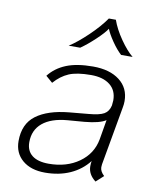

<svg xmlns="http://www.w3.org/2000/svg" viewBox="-81 -762 686 837"><g transform="rotate(10 262.0 -344.0)"><path d="M414 -68Q413 -63 413 -55Q413 -37 432 -19L399 11Q365 -15 365 -51Q365 -65 367 -73V-74Q335 -33 286 -11Q237 11 175 11Q112 11 75 -20.5Q38 -52 38 -105Q38 -181 89 -219Q140 -257 233 -266L319 -274Q366 -278 386 -289.5Q406 -301 412 -328Q414 -344 414 -351Q414 -395 383.5 -419Q353 -443 300 -443Q237 -443 202 -428Q167 -413 138 -380L108 -406Q137 -443 183.5 -462Q230 -481 302 -481Q376 -481 419.5 -447.5Q463 -414 463 -356Q463 -342 460 -327ZM400 -261Q373 -243 307 -237L232 -231Q161 -225 123 -193.5Q85 -162 85 -108Q85 -70 110.5 -50Q136 -30 184 -30Q263 -30 318 -69Q373 -108 385 -173ZM333 -699H364Q378 -659 407.5 -616.5Q437 -574 464 -552H413Q392 -571 370.5 -602.5Q349 -634 341 -655Q329 -636 295 -604Q261 -572 232 -552H181Q217 -575 261.5 -617.5Q306 -660 333 -699Z"/></g></svg>

Font: KoHo Light
Style: Italic
Weight: 300
Italic angle: -10°
Version: Version 1.000; ttfautohint (v1.6)